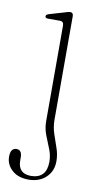

<svg xmlns="http://www.w3.org/2000/svg" viewBox="-90 -487 405 759"><g transform="rotate(10 112.0 -107.5)"><path d="M141.5 -18.5Q141.5 11.5 150.5 38.2Q159.5 65 168.5 90.8Q177.5 116.5 177.5 143Q177.5 183 150.8 208.2Q124 233.5 81 233.5Q39 233.5 14.5 211Q-10 188.5 -10 157.5Q-10 122.5 14 122.5Q36 122.5 36 152.5V164.5Q36 217.5 88.5 217.5Q150.5 216.5 150.5 150Q150.5 123.5 140.2 98.8Q130 74 120 48.2Q110 22.5 110 -7V-389.5Q110 -406.5 95 -406.5H47Q35.5 -406.5 35.5 -414Q35.5 -421 47 -424.5L106.5 -442Q114 -444.5 119.5 -446Q125 -447.5 128.5 -447.5Q141.5 -447.5 141.5 -433Z"/></g></svg>

Font: Fraunces 72pt S050 Thin
Style: Regular
Weight: 100
Version: Version 1.000; ttfautohint (v1.8.3)